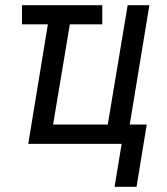

<svg xmlns="http://www.w3.org/2000/svg" viewBox="-20 -550 640 734"><path d="M502 164H418L445 0H88L163 -457H64V-530H371V-457H247L183 -74H392L468 -530H551L476 -74H541Z"/></svg>

Font: Iosevka Curly Extended Oblique
Style: Regular
Weight: 400
Width: 7
Italic angle: -9°
Monospace: yes
Designer: Belleve Invis
Foundry: Belleve Invis
Version: Version 11.1.0; ttfautohint (v1.8.3)